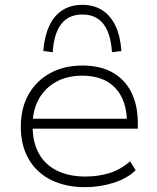

<svg xmlns="http://www.w3.org/2000/svg" viewBox="-20 -766 651 794"><path d="M332 8Q252 8 192 -21.5Q132 -51 99 -107.5Q66 -164 66 -242Q66 -318 97.5 -374.5Q129 -431 186.5 -463Q244 -495 321 -495Q395 -495 446 -466Q497 -437 523.5 -383.5Q550 -330 550 -256V-234H96V-275H527L505 -258Q505 -351 457 -402Q409 -453 320 -453Q258 -453 212 -427.5Q166 -402 140.5 -356.5Q115 -311 115 -249V-243Q115 -177 141 -130.5Q167 -84 216.5 -60Q266 -36 333 -36Q386 -36 432 -50Q478 -64 518 -99L541 -62Q506 -28 449.5 -10Q393 8 332 8ZM198 -550 159 -555Q164 -617 184 -659.5Q204 -702 238.5 -724Q273 -746 320 -746Q368 -746 402.5 -724Q437 -702 457.5 -659.5Q478 -617 482 -555L443 -550Q438 -628 407.5 -667Q377 -706 321 -706Q264 -706 233.5 -667Q203 -628 198 -550Z"/></svg>

Font: Nunito Sans 10pt SemiExpanded ExtraLight
Style: Regular
Weight: 250
Width: 6
Designer: Vernon Adams
Foundry: Vernon Adams
Version: Version 3.101;gftools[0.9.27]